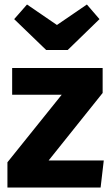

<svg xmlns="http://www.w3.org/2000/svg" viewBox="-20 -833 494 853"><path d="M366 -813 422 -748 281 -611H185L43 -748L100 -813L233 -722ZM436 -531V-420L196 -120H441L427 0H13V-112L254 -412H34V-531Z"/></svg>

Font: FiraGO
Style: Bold
Weight: 700
Designer: bBox Type
Foundry: bBox Type GmbH
Version: Version 1.001;PS 001.001;hotconv 1.0.88;makeotf.lib2.5.64775